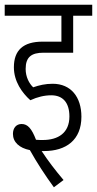

<svg xmlns="http://www.w3.org/2000/svg" viewBox="-20 -642 412 816"><path d="M198 -237C246 -237 275 -207 275 -147C275 -77 227 -47 162 -47C153 -47 144 -47 133 -48C115 -95 98 -115 72 -115C49 -115 35 -98 35 -73C35 -38 62 -13 107 -4C136 48 171 102 209 154L250 123C216 83 183 40 157 0C161 0 164 0 167 0C261 0 326 -47 326 -146C326 -230 281 -286 204 -286C173 -286 147 -280 121 -271C104 -287 89 -315 89 -349C89 -400 114 -418 165 -418H291V-575H372V-622H0V-575H241V-465H161C78 -465 39 -428 39 -356C39 -296 74 -247 109 -216C139 -230 169 -237 198 -237Z"/></svg>

Font: Noto Sans Devanagari ExtraCondensed Light
Style: Regular
Weight: 300
Width: 2
Designer: Jelle Bosma - Monotype Design Team
Foundry: Monotype Imaging Inc.
Version: Version 2.004